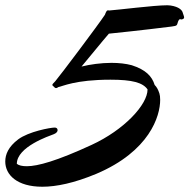

<svg xmlns="http://www.w3.org/2000/svg" viewBox="-100 -701 720 730"><path d="M119 -206C119 -213 114 -216 108 -216C92 -216 9 -201 -31 -171C-68 -143 -80 -114 -80 -87C-80 -36 -35 9 61 9C114 9 182 -5 266 -40C469 -126 509 -260 509 -321C509 -332 508 -340 506 -346C501 -361 496 -370 488 -378C478 -411 454 -436 401 -453C379 -459 352 -462 324 -462C284 -462 242 -456 210 -448C242 -486 287 -542 314 -573C432 -585 528 -597 552 -600C576 -603 572 -605 577 -619C580 -626 582 -628 585 -628C586 -628 588 -627 591 -627C599 -629 600 -632 600 -635C600 -639 597 -645 595 -652C593 -662 581 -675 549 -680C546 -680 541 -681 536 -681C486 -681 346 -663 314 -661C313 -661 312 -662 311 -662C310 -662 309 -661 308 -661C306 -661 302 -654 299 -645C274 -607 128 -413 110 -392C105 -386 99 -382 99 -378C99 -377 99 -376 101 -375C106 -371 108 -366 113 -366C115 -366 118 -367 122 -370C136 -372 185 -398 320 -398C403 -398 443 -387 461 -361C461 -303 372 -207 248 -150C116 -89 43 -69 2 -69C-16 -69 -28 -72 -36 -78C-36 -143 87 -184 105 -191C115 -195 119 -201 119 -206Z"/></svg>

Font: Oregano
Style: Italic
Weight: 400
Italic angle: -12°
Designer: Astigmatic (AOETI)
Foundry: Astigmatic (AOETI)
Version: Version 1.000